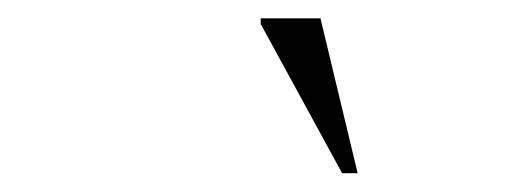

<svg xmlns="http://www.w3.org/2000/svg" viewBox="-20 -710 540 204"><path d="M360 -526H343.5L257 -684.5V-690.5H320.5Z"/></svg>

Font: Newsreader 36pt Light
Style: Italic
Weight: 300
Italic angle: -17°
Designer: Hugues Gentile
Foundry: Production Type
Version: Version 1.003